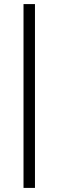

<svg xmlns="http://www.w3.org/2000/svg" viewBox="-20 -743 286 939"><path d="M95 176H151V-723H95Z"/></svg>

Font: Archivo ExtraLight
Style: Regular
Weight: 200
Designer: Hector Gatti
Foundry: Omnibus-Type
Version: Version 2.001